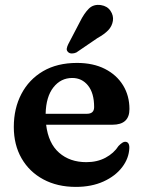

<svg xmlns="http://www.w3.org/2000/svg" viewBox="-20 -739 576 772"><path d="M500.5 -300.5Q500.5 -237.5 432 -237.5H165.5Q174.5 -162.5 217.8 -124.8Q261 -87 327 -87Q371 -87 404.5 -105Q438 -123 456.5 -152Q473.5 -169.5 483.5 -169Q500.5 -168.5 500 -144Q498.5 -102.5 471.2 -66.8Q444 -31 396 -9.2Q348 12.5 285 12.5Q210.5 12.5 154.2 -17.8Q98 -48 66.8 -102.2Q35.5 -156.5 35.5 -228.5Q35.5 -303 66 -361.2Q96.5 -419.5 153.2 -452.8Q210 -486 289.5 -486Q354.5 -486 401.8 -462Q449 -438 474.8 -396Q500.5 -354 500.5 -300.5ZM270.5 -425.5Q224.5 -425.5 194.8 -387.8Q165 -350 163.5 -281.5H329.5Q358.5 -281.5 358.5 -308.5Q358.5 -364.5 334 -395Q309.5 -425.5 270.5 -425.5ZM301.5 -651.5Q318 -685 337 -704Q356 -723 386 -718.5Q411.5 -714.5 424.2 -695.5Q437 -676.5 434 -655.5Q430.5 -633.5 415.2 -617.5Q400 -601.5 372 -586L287 -528Q278.5 -524 269 -524Q259.5 -524 254 -529.5Q247 -536 248.5 -544.2Q250 -552.5 254.5 -561.5Z"/></svg>

Font: Fraunces 9pt Soft SemiBold
Style: Regular
Weight: 600
Version: Version 1.000;[b76b70a41]